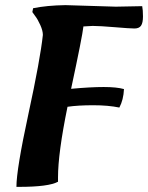

<svg xmlns="http://www.w3.org/2000/svg" viewBox="-20 -725 577 748"><path d="M235 -705C187 -704.3 145 -700.3 109 -693L106 -678L116 -664C123.3 -654.7 130.3 -642.5 137 -627.5C143.7 -612.5 147 -599.7 147 -589C140.3 -526.3 121.5 -423.3 90.5 -280C59.5 -136.7 44 -42.3 44 3H54C131.3 3 182 -3.7 206 -17V-34C206 -96.7 218.3 -188.3 243 -309C270.3 -313 303.7 -315 343 -315C382.3 -315 416.3 -312 445 -306C455.7 -326 461.7 -350 463 -378C444.3 -383.3 418 -386 384 -386C350 -386 307.7 -383.7 257 -379C286.3 -515.7 302.3 -596.7 305 -622L341 -624C359.7 -624 388.5 -622.3 427.5 -619C466.5 -615.7 492 -614 504 -614C516 -614 524.5 -617.7 529.5 -625C534.5 -632.3 537 -644.3 537 -661C537 -677.7 536 -691 534 -701L431 -699Z"/></svg>

Font: Oleo Script
Style: Regular
Weight: 400
Designer: Soytutype
Foundry: Soytutype
Version: Version 1.002